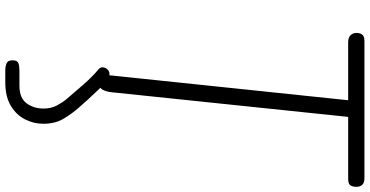

<svg xmlns="http://www.w3.org/2000/svg" viewBox="-356 -688 1398 726"><g transform="rotate(90 343.0 -325.0)"><path d="M291.5 0Q274.5 0 269 -13.5Q263.5 -27 265.5 -48.5L359 -942.5H141Q121 -942.5 112.8 -952Q104.5 -961.5 104.5 -974Q104.5 -986.5 110.5 -995.2Q116.5 -1004 136 -1004H652.5Q672.5 -1004 679.5 -995Q686.5 -986 686.5 -974Q686.5 -960 681 -951.2Q675.5 -942.5 656 -942.5H422L328.5 -45.5Q326.5 -27.5 319 -13.8Q311.5 0 291.5 0ZM247 354Q231 354 219.5 349.2Q208 344.5 208 326Q208 308.5 218.8 304.5Q229.5 300.5 247 300.5H305Q350.5 300.5 370.5 273.5Q390.5 246.5 390.5 209Q390.5 181 378.8 159Q367 137 356 124Q332.5 96 301 60Q269.5 24 241.5 1Q233.5 -6 234.5 -15.5Q235.5 -25 242.8 -32.5Q250 -40 259.5 -40Q266.5 -40 270.8 -39Q275 -38 286 -29.5Q299 -19 318.8 1.5Q338.5 22 357.5 42.8Q376.5 63.5 387.5 76.5Q409.5 101.5 428.8 133.5Q448 165.5 448 210Q448 246 431.5 279Q415 312 380.2 333Q345.5 354 290.5 354Z"/></g></svg>

Font: Edu NSW ACT Hand
Style: Regular
Weight: 400
Designer: Tina and Corey Anderson, Eben Sorkin, Mirko Velimirovic
Foundry: Sorkin Type Co.
Version: Version 2.000